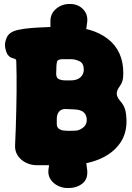

<svg xmlns="http://www.w3.org/2000/svg" viewBox="-20 -817 663 967"><path d="M320 130Q294 130 270.5 118Q247 106 234 85.5Q221 65 224 38L240 -83H403L419 38Q424 84 395.5 107Q367 130 323 130ZM234 -583V-711Q234 -749 263 -773Q292 -797 330 -797H333Q373 -797 398.5 -770.5Q424 -744 419 -705L403 -583ZM165 15Q136 15 110 2Q84 -11 69 -34Q54 -57 56 -87Q58 -128 59.5 -173Q61 -218 62 -263.5Q63 -309 63.5 -353Q64 -397 63.5 -436.5Q63 -476 62 -508Q62 -518 55 -520.5Q48 -523 38.5 -526Q29 -529 20 -540Q11 -551 6 -578Q2 -604 15.5 -631Q29 -658 74 -667Q101 -673 139 -676Q177 -679 221.5 -680.5Q266 -682 311 -682Q444 -682 522.5 -621.5Q601 -561 601 -449Q601 -424 596.5 -409Q592 -394 582 -381Q568 -362 568 -345.5Q568 -329 584 -310Q598 -295 606 -277Q614 -259 616 -229Q623 -151 585 -96.5Q547 -42 476 -13.5Q405 15 311 15ZM326 -158 362 -159Q379 -160 398 -174Q417 -188 417 -213Q417 -236 402.5 -250.5Q388 -265 353 -266L312 -268Q290 -269 278 -255.5Q266 -242 266 -218V-193Q266 -176 276.5 -168.5Q287 -161 301 -159.5Q315 -158 326 -158ZM312 -412H335Q368 -412 385 -427.5Q402 -443 402 -466Q402 -498 380.5 -508.5Q359 -519 337 -519H298Q271 -519 267.5 -507Q264 -495 264 -480Q264 -461 263.5 -459.5Q263 -458 263 -449Q262 -425 276 -418.5Q290 -412 312 -412Z"/></svg>

Font: Winky Sans Black
Style: Regular
Weight: 900
Designer: Simon Atzbach
Foundry: typofactur
Version: Version 1.205